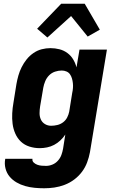

<svg xmlns="http://www.w3.org/2000/svg" viewBox="-20 -786 640 1029"><path d="M217 223Q191 223 165 220.5Q139 218 114.5 211Q90 204 68.5 191.5Q47 179 31.5 160.5Q16 142 9.5 117Q3 92 8 66V65H154Q152 77 160.5 85Q169 93 180 97Q191 101 203 102Q215 103 227 103Q244 103 261 96Q278 89 290.5 75Q303 61 309 44.5Q315 28 318 11L330 -65Q319 -48 303.5 -33.5Q288 -19 270 -9.5Q252 0 232 4Q212 8 193 8Q164 8 137.5 -0.5Q111 -9 92 -27Q73 -45 62 -70Q51 -95 47.5 -122.5Q44 -150 45.5 -178.5Q47 -207 52 -235L68 -335Q72 -358 78.5 -381Q85 -404 96 -426Q107 -448 122.5 -467.5Q138 -487 159 -501.5Q180 -516 203.5 -522Q227 -528 250 -528Q275 -528 298.5 -522Q322 -516 341 -502Q360 -488 372 -468Q384 -448 390 -425L406 -520H553L462 30Q457 57 447 84Q437 111 419.5 134.5Q402 158 378 176Q354 194 326.5 204.5Q299 215 271.5 219Q244 223 217 223ZM254 -112Q270 -112 287 -116Q304 -120 318 -130.5Q332 -141 340 -156.5Q348 -172 351 -188L367 -288Q370 -301 371 -314.5Q372 -328 370.5 -341Q369 -354 365.5 -366Q362 -378 355 -388Q348 -398 336 -403Q324 -408 311 -408Q293 -408 275 -402Q257 -396 243.5 -382.5Q230 -369 222.5 -351Q215 -333 212 -316L195 -216Q192 -197 192 -179Q192 -161 199 -145.5Q206 -130 221 -121Q236 -112 254 -112ZM234 -585 179 -632 308 -766H434L515 -627L450 -590L361 -700Z"/></svg>

Font: Iosevka Aile Heavy
Style: Italic
Weight: 900
Italic angle: -9°
Designer: Belleve Invis
Foundry: Belleve Invis
Version: Version 31.1.0; ttfautohint (v1.8.4)